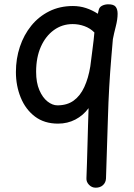

<svg xmlns="http://www.w3.org/2000/svg" viewBox="-20 -570 622 893"><path d="M439 -523Q442 -537 455 -543.5Q468 -550 484 -550Q509 -550 518 -538.5Q527 -527 527 -506Q527 -480 518.5 -447Q510 -414 505 -388L498 -306Q486 -165 482 -23Q478 119 473 260Q472 279 459 291Q446 303 425 303Q407 303 394 289.5Q381 276 382 259Q383 230 384.5 188.5Q386 147 387 101Q388 55 389.5 11Q391 -33 392 -67Q367 -33 330.5 -14Q294 5 250 5Q186 5 142.5 -28Q99 -61 76.5 -116Q54 -171 54 -235Q54 -297 72.5 -352.5Q91 -408 125.5 -450.5Q160 -493 209 -517.5Q258 -542 319 -542Q351 -542 380 -532.5Q409 -523 435 -506ZM148 -236Q148 -186 163 -151Q178 -116 201 -98Q224 -80 247 -80Q292 -80 322.5 -102Q353 -124 372 -165Q391 -206 400 -261Q406 -306 409.5 -335Q413 -364 415.5 -383.5Q418 -403 419 -419Q399 -439 372.5 -448.5Q346 -458 318 -458Q269 -458 230.5 -430Q192 -402 170 -352.5Q148 -303 148 -236Z"/></svg>

Font: Playpen Sans Arabic
Style: Regular
Weight: 400
Designer: Azza Alameddine, Laura Meseguer, Veronika Burian, José Scaglione
Foundry: TypeTogether
Version: Version 2.000